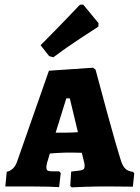

<svg xmlns="http://www.w3.org/2000/svg" viewBox="-20 -803 603 828"><path d="M283 -1 287 -63Q316 -66 327 -68Q338 -70 341.5 -74.5Q345 -79 345 -89Q345 -93 344 -97.5Q343 -102 342 -106L333 -144Q311 -145 265 -145Q251 -145 221 -143Q203 -141 195 -141L183 -101Q180 -88 180 -82Q180 -71 185.5 -67.5Q191 -64 209 -64H235L242 -57L235 4Q223 3 187 2Q151 1 109 1H3L9 -62Q25 -66 36 -76.5Q47 -87 54 -107L191 -498L381 -511L392 -503Q404 -456 442.5 -315.5Q481 -175 500 -115Q508 -88 520 -76Q532 -64 554 -62L559 -55L553 2L441 1Q394 1 348 2.5Q302 4 289 5ZM267 -231Q284 -231 316 -233L281 -379H266L220 -231ZM192 -561 155 -608Q207 -660 258.5 -713.5Q310 -767 325 -783H339L405 -703L404 -688Q387 -677 328 -638.5Q269 -600 210 -556Z"/></svg>

Font: Alegreya SC ExtraBold
Style: Regular
Weight: 800
Designer: Juan Pablo del Peral
Foundry: Huerta Tipografica
Version: Version 2.007; ttfautohint (v1.6)